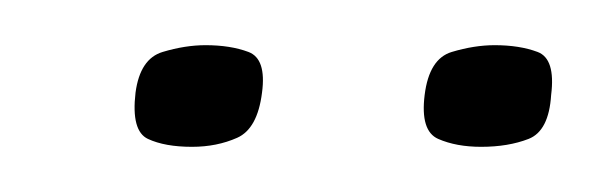

<svg xmlns="http://www.w3.org/2000/svg" viewBox="-20 -525 264 85"><path d="M193 -460Q182 -460 174 -463.5Q166 -467 168 -483Q170 -499 180 -502Q190 -505 199 -505Q210 -505 218 -502Q226 -499 224 -483Q223 -467 214 -463.5Q205 -460 193 -460ZM65 -460Q53 -460 45.5 -463.5Q38 -467 40 -484Q42 -499 52 -502Q62 -505 71 -505Q82 -505 90 -502Q98 -499 96 -484Q94 -468 85 -464Q76 -460 65 -460Z"/></svg>

Font: Genos Light
Style: Italic
Weight: 300
Italic angle: -8°
Designer: Robert E. Leuschke
Foundry: Robert E. Leuschke
Version: Version 1.010